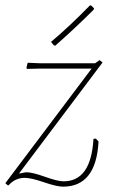

<svg xmlns="http://www.w3.org/2000/svg" viewBox="-26 -689 439 719"><path d="M311 -669 316 -668 326 -658 325 -653Q256 -584 181 -518L176 -519L165 -532Q234 -590 311 -669ZM347 -464 358 -455 45 -39 72 -44Q95 -44 142.5 -27Q190 -10 212 -10Q315 -10 324 -169L333 -170L343 -159Q334 10 210 10Q187 10 138.5 -6.5Q90 -23 67 -23Q31 -23 6 5H3L-6 -3L317 -432H117L75 -431L73 -435L77 -452L79 -454L125 -452H330Z"/></svg>

Font: Alegreya Sans SC Thin
Style: Italic
Weight: 100
Italic angle: -7°
Designer: Juan Pablo del Peral
Foundry: Huerta Tipografica
Version: Version 2.007